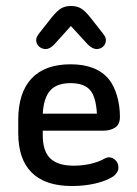

<svg xmlns="http://www.w3.org/2000/svg" viewBox="-20 -612 459 642"><path d="M123 -175H325Q349 -175 365 -185.5Q381 -196 381 -221Q381 -259 371 -292.5Q361 -326 344 -347Q303 -397 216 -397Q130 -397 85.5 -349.5Q41 -302 41 -211V-167Q41 -79 86.5 -34.5Q132 10 220 10Q264 10 301 1Q338 -8 360 -23Q368 -30 372 -37Q376 -44 376 -52Q376 -66 366.5 -76Q357 -86 343 -86Q338 -86 330 -82Q309 -70 282 -64Q255 -58 226 -58Q173 -58 148 -82.5Q123 -107 123 -159ZM304 -232H123Q126 -285 148 -309.5Q170 -334 216 -334Q261 -334 281 -311Q301 -288 304 -232ZM217 -525 273 -464Q289 -448 303 -448Q316 -448 325 -456.5Q334 -465 334 -478Q334 -484 331.5 -489Q329 -494 325 -499L281 -555Q264 -576 250.5 -584Q237 -592 217 -592Q198 -592 184.5 -584Q171 -576 153 -554L109 -498Q106 -494 103.5 -489Q101 -484 101 -478Q101 -465 110.5 -456.5Q120 -448 133 -448Q147 -448 162 -464Z"/></svg>

Font: Beiruti Medium
Style: Regular
Weight: 500
Designer: Arlette Boutros
Foundry: Boutros
Version: Version 1.41